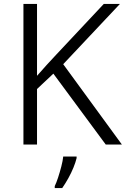

<svg xmlns="http://www.w3.org/2000/svg" viewBox="-20 -734 639 975"><path d="M599 0H517L251 -360L168 -282V0H99V-714H168V-349Q191 -376 216 -403Q241 -430 266 -457L507 -714H589L301 -408ZM369 69Q364 90 353 117Q342 144 327 171Q312 198 296 221H258V211Q266 195 275 167.5Q284 140 291.5 111Q299 82 301 61H369Z"/></svg>

Font: Noto Sans Oriya Light
Style: Regular
Weight: 300
Version: Version 2.003